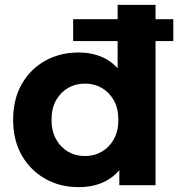

<svg xmlns="http://www.w3.org/2000/svg" viewBox="-20 -762 733 790"><path d="M303 8Q227 8 166 -26.5Q105 -61 69.5 -123Q34 -185 34 -269Q34 -354 69.5 -416Q105 -478 166 -512Q227 -546 303 -546Q371 -546 422 -516Q445 -502 464 -481V-742H620V0H471V-62Q451 -38 424 -22Q374 8 303 8ZM330 -120Q368 -120 399 -138Q430 -156 448.5 -189.5Q467 -223 467 -269Q467 -316 448.5 -349Q430 -382 399 -400Q368 -418 330 -418Q291 -418 260 -400Q229 -382 210.5 -349Q192 -316 192 -269Q192 -223 210.5 -189.5Q229 -156 260 -138Q291 -120 330 -120ZM281 -593V-683H693V-593Z"/></svg>

Font: Montserrat Z
Style: Bold
Weight: 700
Designer: Julieta Ulanovsky
Foundry: Julieta Ulanovsky
Version: Version 8.000